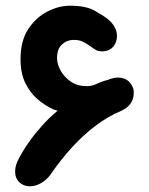

<svg xmlns="http://www.w3.org/2000/svg" viewBox="-20 -650 522 673"><path d="M182 -262Q178 -263 175 -264Q172 -265 166 -267Q138 -280 112 -302Q86 -324 69 -358.5Q52 -393 52 -443Q52 -507 79 -548Q106 -589 146 -609.5Q186 -630 225 -630Q280 -630 310 -613.5Q340 -597 358 -583Q373 -571 381.5 -555.5Q390 -540 390 -524Q390 -502 376.5 -486Q363 -470 337 -470Q323 -470 312.5 -477Q302 -484 292 -491Q280 -500 266.5 -505.5Q253 -511 234 -510Q213 -509 196.5 -493.5Q180 -478 180 -446Q180 -425 192.5 -402.5Q205 -380 228 -364Q251 -348 284 -348Q302 -348 316.5 -355Q331 -362 347 -367Q356 -369 363.5 -372Q371 -375 378.5 -376.5Q386 -378 392 -378Q420 -378 434.5 -361.5Q449 -345 449 -326Q449 -303 437.5 -287Q426 -271 406 -262Q358 -242 314 -208.5Q270 -175 231 -132Q192 -89 157 -38Q144 -20 124.5 -8.5Q105 3 84 3Q63 3 48 -11Q33 -25 33 -49Q33 -71 46 -94Q61 -123 81.5 -152Q102 -181 127 -209Q152 -237 182 -262Z"/></svg>

Font: Beiruti ExtraBold
Style: Regular
Weight: 800
Designer: Arlette Boutros
Foundry: Boutros
Version: Version 1.41